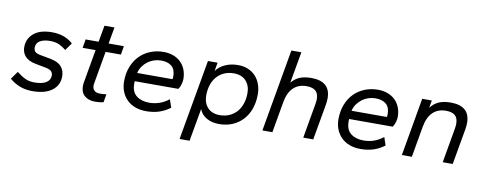

<svg xmlns="http://www.w3.org/2000/svg" viewBox="-69 -1009 3870 1532"><g transform="rotate(10 1866.5 -243.0)"><path d="M207 10Q151 10 105.5 -7.5Q60 -25 22 -58L67 -121Q105 -91 137 -76Q169 -61 212 -61Q273 -61 306 -81.5Q339 -102 339 -139Q339 -159 327 -172.5Q315 -186 280 -193L195 -209Q164 -215 143 -226Q122 -237 108.5 -252.5Q95 -268 89 -286.5Q83 -305 83 -325Q83 -393 134 -436.5Q185 -480 282 -480Q336 -480 379 -464Q422 -448 452 -419L409 -359Q383 -381 352.5 -395Q322 -409 279 -409Q227 -409 196.5 -390.5Q166 -372 166 -336Q166 -316 177 -303.5Q188 -291 220 -285L305 -269Q368 -257 395 -225Q422 -193 422 -148Q422 -74 365.5 -32Q309 10 207 10Z M715 6Q662 6 630 -21Q598 -48 598 -100Q598 -115 601 -132L648 -400H543L555 -470H660L684 -604H765L741 -470H865L853 -400H729L683 -137Q682 -132 681.5 -128Q681 -124 681 -119Q681 -94 696 -79Q711 -64 742 -64Q755 -64 770 -65Q785 -66 794 -68L783 -2Q770 2 752 4Q734 6 715 6Z M1129 10Q1078 10 1038 -5.5Q998 -21 971 -48.5Q944 -76 929.5 -113Q915 -150 915 -193Q915 -260 936 -313.5Q957 -367 994 -404Q1031 -441 1080.5 -460.5Q1130 -480 1186 -480Q1230 -480 1265.5 -466.5Q1301 -453 1326 -428.5Q1351 -404 1364.5 -369.5Q1378 -335 1378 -293Q1378 -276 1371.5 -252Q1365 -228 1352 -210H999Q998 -205 998 -199.5Q998 -194 998 -189Q998 -123 1038 -92Q1078 -61 1141 -61Q1230 -61 1300 -117L1322 -52Q1281 -21 1234 -5.5Q1187 10 1129 10ZM1178 -409Q1149 -409 1121.5 -400Q1094 -391 1071 -374Q1048 -357 1031 -333Q1014 -309 1006 -278H1292Q1295 -287 1295 -300Q1295 -356 1264.5 -382.5Q1234 -409 1178 -409Z M1720 10Q1662 10 1619 -14Q1576 -38 1559 -83L1512 182H1431L1546 -470H1624L1612 -401Q1640 -439 1686.5 -459.5Q1733 -480 1790 -480Q1835 -480 1871 -464.5Q1907 -449 1932 -422Q1957 -395 1970.5 -357.5Q1984 -320 1984 -277Q1984 -212 1965 -159Q1946 -106 1911 -68.5Q1876 -31 1827.5 -10.5Q1779 10 1720 10ZM1713 -61Q1755 -61 1789.5 -76Q1824 -91 1849 -118.5Q1874 -146 1887.5 -185Q1901 -224 1901 -273Q1901 -333 1866 -371Q1831 -409 1767 -409Q1725 -409 1690.5 -394Q1656 -379 1631.5 -351.5Q1607 -324 1593.5 -285Q1580 -246 1580 -197Q1580 -137 1614.5 -99Q1649 -61 1713 -61Z M2401 0 2450 -280Q2452 -291 2453 -301.5Q2454 -312 2454 -321Q2454 -367 2429.5 -388Q2405 -409 2356 -409Q2291 -409 2250 -369.5Q2209 -330 2195 -252L2151 0H2070L2187 -668H2268L2223 -414Q2252 -449 2290 -464.5Q2328 -480 2383 -480Q2459 -480 2498.5 -446Q2538 -412 2538 -341Q2538 -329 2536.5 -316Q2535 -303 2533 -289L2482 0Z M2866 10Q2815 10 2775 -5.5Q2735 -21 2708 -48.5Q2681 -76 2666.5 -113Q2652 -150 2652 -193Q2652 -260 2673 -313.5Q2694 -367 2731 -404Q2768 -441 2817.5 -460.5Q2867 -480 2923 -480Q2967 -480 3002.5 -466.5Q3038 -453 3063 -428.5Q3088 -404 3101.5 -369.5Q3115 -335 3115 -293Q3115 -276 3108.5 -252Q3102 -228 3089 -210H2736Q2735 -205 2735 -199.5Q2735 -194 2735 -189Q2735 -123 2775 -92Q2815 -61 2878 -61Q2967 -61 3037 -117L3059 -52Q3018 -21 2971 -5.5Q2924 10 2866 10ZM2915 -409Q2886 -409 2858.5 -400Q2831 -391 2808 -374Q2785 -357 2768 -333Q2751 -309 2743 -278H3029Q3032 -287 3032 -300Q3032 -356 3001.5 -382.5Q2971 -409 2915 -409Z M3531 0 3580 -280Q3582 -291 3583 -301.5Q3584 -312 3584 -321Q3584 -367 3559.5 -388Q3535 -409 3486 -409Q3421 -409 3380 -369.5Q3339 -330 3325 -252L3281 0H3200L3282 -470H3360L3349 -409Q3379 -447 3417.5 -463.5Q3456 -480 3513 -480Q3589 -480 3628.5 -446Q3668 -412 3668 -341Q3668 -329 3666.5 -316Q3665 -303 3663 -289L3612 0Z"/></g></svg>

Font: Celebes
Style: Italic
Weight: 400
Italic angle: -10°
Designer: Anugrah Pasau
Foundry: Lafontype
Version: Version 1.000; ttfautohint (v1.8.4)